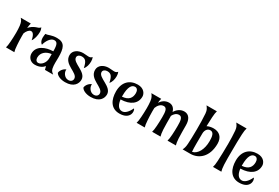

<svg xmlns="http://www.w3.org/2000/svg" viewBox="72 -1801 4166 2865"><g transform="rotate(30 2155.0 -368.5)"><path d="M208.5 -493.2H35.2C63.5 -460.9 74.7 -441.4 82 -382.3C86.4 -347.7 87.9 -306.6 87.9 -265.1C87.9 -210 85 -154.3 82 -111.3C78.1 -52.7 74.2 -31.7 65.4 0H209.5C200.7 -31.7 196.8 -52.7 192.9 -111.3C189.9 -154.3 187 -210 187 -265.1C187 -280.8 187 -296.4 187.5 -311.5C203.6 -355.5 235.4 -393.6 263.7 -397.9C297.9 -402.8 327.6 -373.5 344.2 -283.2C373.5 -320.3 389.6 -390.6 389.6 -451.2C389.6 -480 381.8 -502.4 373.5 -522.5C356 -497.6 328.6 -493.2 302.2 -483.9C261.2 -469.2 220.2 -440.9 194.3 -408.7C198.7 -448.2 201.2 -466.3 208.5 -493.2Z M737.3 0H878.9C853.5 -20.5 832.5 -34.2 824.7 -73.2C812 -132.8 818.4 -201.7 818.4 -260.7C818.4 -418 793 -502.9 657.2 -502.9C558.6 -502.9 523.9 -468.8 474.6 -468.8C472.2 -456.5 466.8 -430.7 466.8 -401.9C466.8 -365.2 475.6 -324.2 510.3 -302.7C527.3 -373.5 577.1 -454.1 638.2 -454.1C688 -454.1 706.5 -418.5 706.5 -307.6V-302.2C572.3 -299.3 439.9 -242.2 439.9 -110.8C439.9 -55.2 481.4 9.8 564.9 9.8C648.4 9.8 696.3 -24.9 722.2 -56.6ZM596.7 -39.1C565.9 -39.1 545.4 -62.5 545.4 -102.5C545.4 -192.9 620.6 -246.1 706.5 -254.4V-182.1C706.5 -100.6 646 -39.1 596.7 -39.1Z M1108.4 -502.9C1019.5 -502.9 943.8 -454.1 943.8 -374.5C943.8 -210.9 1182.6 -206.1 1182.6 -102.5C1182.6 -68.8 1157.2 -42 1112.8 -42C1042.5 -42 1000 -123 1012.2 -164.6C978.5 -157.7 930.2 -110.4 925.3 -59.6C940.4 -25.9 998.5 9.8 1086.4 9.8C1239.3 9.8 1282.7 -78.6 1282.7 -144C1282.7 -280.3 1043.9 -298.3 1043.9 -395C1043.9 -426.8 1076.2 -449.2 1113.8 -449.2C1182.6 -449.2 1206.1 -409.2 1226.1 -313C1258.3 -344.7 1271.5 -402.8 1271.5 -451.2C1271.5 -480 1267.1 -502 1258.3 -522C1235.8 -496.6 1217.3 -497.1 1194.3 -497.1C1166 -497.1 1138.7 -502.9 1108.4 -502.9Z M1548.8 -502.9C1460 -502.9 1384.3 -454.1 1384.3 -374.5C1384.3 -210.9 1623 -206.1 1623 -102.5C1623 -68.8 1597.7 -42 1553.2 -42C1482.9 -42 1440.4 -123 1452.6 -164.6C1418.9 -157.7 1370.6 -110.4 1365.7 -59.6C1380.9 -25.9 1439 9.8 1526.9 9.8C1679.7 9.8 1723.1 -78.6 1723.1 -144C1723.1 -280.3 1484.4 -298.3 1484.4 -395C1484.4 -426.8 1516.6 -449.2 1554.2 -449.2C1623 -449.2 1646.5 -409.2 1666.5 -313C1698.7 -344.7 1711.9 -402.8 1711.9 -451.2C1711.9 -480 1707.5 -502 1698.7 -522C1676.3 -496.6 1657.7 -497.1 1634.8 -497.1C1606.4 -497.1 1579.1 -502.9 1548.8 -502.9Z M2196.8 -380.9C2196.8 -428.2 2158.7 -502.9 2048.8 -502.9C1912.1 -502.9 1815.4 -415.5 1815.4 -253.4C1815.4 -107.9 1876 9.8 2022.9 9.8C2216.3 9.8 2205.6 -146 2174.3 -166C2136.2 -83 2087.9 -39.1 2040.5 -39.1C1971.7 -39.1 1942.4 -108.4 1934.6 -182.1C2102.1 -186 2196.8 -262.7 2196.8 -380.9ZM1931.6 -243.7C1931.6 -401.4 1975.1 -454.1 2029.3 -454.1C2068.4 -454.1 2085.9 -418.5 2085.9 -377.9C2085.9 -298.3 2047.4 -236.3 1931.6 -228.5Z M2455.6 -493.2H2286.1C2309.6 -460.9 2325.7 -441.4 2333 -382.3C2337.4 -347.7 2338.9 -306.6 2338.9 -265.1C2338.9 -210 2335.9 -154.3 2333 -111.3C2329.1 -52.7 2325.2 -31.7 2316.4 0H2456.5C2447.8 -31.7 2443.8 -52.7 2439.9 -111.3C2437 -154.3 2434.1 -210 2434.1 -265.1C2434.1 -285.2 2434.1 -305.2 2435.1 -324.2C2452.6 -371.6 2488.8 -419.9 2544.4 -419.9C2601.6 -419.9 2606 -352.5 2606 -265.1C2606 -210 2603.5 -154.3 2600.6 -111.3C2596.2 -52.7 2592.8 -31.7 2584 0H2728C2719.2 -31.7 2715.8 -52.7 2711.4 -111.3C2708.5 -154.3 2708 -280.8 2708 -335.4V-345.7C2728 -385.3 2760.7 -419.9 2808.1 -419.9C2865.2 -419.9 2870.1 -352.5 2870.1 -265.1C2870.1 -210 2868.2 -154.3 2865.2 -111.3C2860.8 -52.7 2857.4 -31.7 2848.6 0H2992.7C2983.9 -31.7 2980.5 -52.7 2976.1 -111.3C2973.1 -154.3 2972.7 -280.8 2972.7 -335.4C2972.7 -436.5 2930.7 -502.9 2851.1 -502.9C2780.8 -502.9 2730 -458.5 2700.2 -407.7C2684.1 -467.3 2646 -502.9 2587.4 -502.9C2522 -502.9 2473.1 -464.4 2442.4 -418C2445.8 -451.2 2448.7 -468.3 2455.6 -493.2ZM2691.9 -302.7 2689.9 -293.9Z M3251.5 -634.8C3255.4 -694.3 3259.3 -714.8 3268.1 -747.1H3089.8C3113.3 -714.8 3131.8 -694.8 3136.7 -634.8C3148.9 -486.8 3144 -219.2 3136.7 -111.3C3132.8 -52.7 3123 -31.7 3109.4 0H3242.2C3382.3 0 3519 -102.5 3519 -333C3519 -444.3 3453.6 -502.9 3355.5 -502.9C3312.5 -502.9 3274.4 -492.7 3245.1 -478C3246.1 -531.7 3248 -585 3251.5 -634.8ZM3245.6 -349.6C3245.6 -417.5 3284.2 -454.1 3326.2 -454.1C3387.7 -454.1 3397 -382.8 3397 -308.6C3397 -164.6 3338.9 -57.6 3249 -37.6C3241.2 -101.6 3245.6 -249.5 3245.6 -349.6Z M3757.8 -351.6C3757.8 -443.8 3759.8 -562 3763.7 -634.8C3766.6 -694.3 3771.5 -714.8 3780.3 -747.1H3602.1C3625.5 -715.8 3643.1 -694.8 3648.9 -634.8C3654.8 -575.2 3656.7 -483.9 3656.7 -412.6C3656.7 -299.8 3653.3 -198.2 3648.9 -111.3C3646 -52.7 3641.1 -31.7 3632.3 0H3776.4C3767.6 -31.7 3763.2 -52.7 3759.8 -111.3C3755.9 -180.2 3757.8 -262.2 3757.8 -351.6Z M4260.7 -380.9C4260.7 -428.2 4222.7 -502.9 4112.8 -502.9C3976.1 -502.9 3879.4 -415.5 3879.4 -253.4C3879.4 -107.9 3939.9 9.8 4086.9 9.8C4280.3 9.8 4269.5 -146 4238.3 -166C4200.2 -83 4151.9 -39.1 4104.5 -39.1C4035.6 -39.1 4006.3 -108.4 3998.5 -182.1C4166 -186 4260.7 -262.7 4260.7 -380.9ZM3995.6 -243.7C3995.6 -401.4 4039.1 -454.1 4093.3 -454.1C4132.3 -454.1 4149.9 -418.5 4149.9 -377.9C4149.9 -298.3 4111.3 -236.3 3995.6 -228.5Z"/></g></svg>

Font: Amarante
Style: Regular
Weight: 400
Designer: Karolina Lach
Foundry: Sorkin Type Co.
Version: Version 1.001